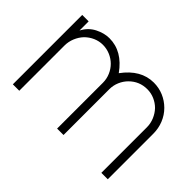

<svg xmlns="http://www.w3.org/2000/svg" viewBox="-93 -726 951 951"><g transform="rotate(45 382.5 -250.0)"><path d="M670 0V-319Q670 -346 659.5 -371Q649 -396 631 -415Q613 -433 589 -443.5Q565 -454 538 -454Q483 -454 444 -415Q426 -397 415.5 -372.5Q405 -348 405 -321V0H360V-321Q360 -348 349.5 -372.5Q339 -397 321 -415Q303 -433 278.5 -443.5Q254 -454 227 -454Q201 -454 177 -443.5Q153 -433 134 -414Q116 -395 105.5 -369.5Q95 -344 95 -317V0H50V-486H95V-422Q116 -462 153.5 -481Q191 -500 227 -500Q318 -500 382 -410Q448 -500 538 -500Q574 -500 606 -486.5Q638 -473 663 -448Q688 -423 701.5 -389.5Q715 -356 715 -319V0Z"/></g></svg>

Font: Sulphur Point Light
Style: Regular
Weight: 300
Designer: Noponies / Dale Sattler
Foundry: Noponies
Version: Version 1.000; ttfautohint (v1.8)